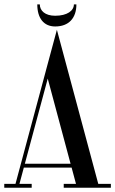

<svg xmlns="http://www.w3.org/2000/svg" viewBox="-40 -876 537 896"><path d="M217.5 -752.5C281 -752.5 316.5 -791.5 316.5 -855.5H304.8C304.8 -826 273.5 -802.5 217.5 -802.5C170.5 -802.5 145.8 -826 145.8 -855.5H134C134 -791.5 164 -752.5 217.5 -752.5ZM225.5 -737 173.5 -544V-543.7L32.3 -18H-20.1V0H107.9V-18H50.8L71.2 -94H294.2L314.6 -18H257.4V0H477.4V-18H418.6ZM182.8 -509.2 289.3 -112H76Z"/></svg>

Font: Picaflor 24 pt
Style: Regular
Weight: 400
Designer: Ariel Martín Pérez
Foundry: Tunera Type Foundry
Version: Version 1.000;hotconv 1.0.109;makeotfexe 2.5.65596